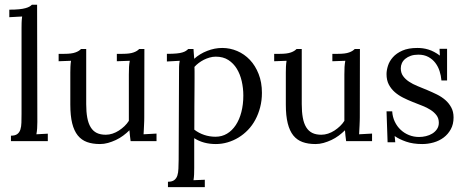

<svg xmlns="http://www.w3.org/2000/svg" viewBox="-20 -585 1930 796"><path d="M69.3 -467.8Q69.3 -479.5 69.6 -490.5Q69.8 -501.5 71.8 -516.6L18.6 -513.7V-544.9Q43 -544.9 59.3 -546.6Q75.7 -548.3 85.9 -551.3Q96.2 -554.2 102.1 -557.6Q107.9 -561 112.3 -565.4H133.8L134.8 -79.1Q134.8 -64.5 134 -53Q133.3 -41.5 130.9 -28.3L178.2 -30.8V0H25.4V-22.5Q42.5 -22.5 51.5 -29.1Q60.5 -35.6 64.5 -47.9Q68.4 -60.1 68.8 -76.9Q69.3 -93.8 69.3 -113.8Z M514.2 -275.9Q514.2 -294.4 514.9 -307.4Q515.6 -320.3 518.1 -333L464.4 -331.1V-361.8H487.3Q503.4 -361.8 514.6 -363.3Q525.9 -364.7 533.9 -367.7Q542 -370.6 547.4 -374Q552.7 -377.4 557.1 -381.8H578.6L578.1 -98.6Q578.1 -92.8 577.9 -83.7Q577.6 -74.7 577.1 -65.2Q576.7 -55.7 576.2 -45.9Q575.7 -36.1 575.2 -28.3L628.9 -31.2V0H521.5Q520 -12.7 518.6 -23.4Q517.1 -34.2 516.6 -44.9Q504.9 -33.2 490.7 -22.7Q476.6 -12.2 460.4 -4.6Q444.3 2.9 427.7 7.6Q411.1 12.2 394.5 12.2Q363.8 12.2 340.8 3.9Q317.9 -4.4 302.5 -23.4Q287.1 -42.5 279.3 -73.7Q271.5 -105 271.5 -151.4V-284.7Q271.5 -295.9 272 -308.1Q272.5 -320.3 274.4 -333L223.1 -331.1V-361.8H246.6Q262.2 -361.8 273.4 -363.3Q284.7 -364.7 292.7 -367.7Q300.8 -370.6 306.2 -374Q311.5 -377.4 315.9 -381.8H337.4V-153.3Q337.4 -121.1 341.8 -97.2Q346.2 -73.2 356 -57.4Q365.7 -41.5 381.1 -33.9Q396.5 -26.4 418.5 -26.4Q432.6 -26.4 446.5 -31Q460.4 -35.6 472.9 -43.7Q485.4 -51.8 496.1 -62Q506.8 -72.3 514.2 -84V-115.2Z M722.2 -284.7Q722.2 -295.9 722.4 -308.1Q722.7 -320.3 725.1 -333L671.9 -330.1V-361.8Q696.3 -361.8 711.7 -363.3Q727.1 -364.7 736.3 -367.7Q745.6 -370.6 750.7 -374Q755.9 -377.4 760.3 -381.8H782.2Q782.7 -374.5 783.4 -364.5Q784.2 -354.5 785.2 -341.3Q796.4 -351.6 810.1 -359.9Q823.7 -368.2 838.9 -374Q854 -379.9 869.6 -383.1Q885.3 -386.2 901.4 -386.2Q933.6 -386.2 963.4 -373.5Q993.2 -360.8 1015.9 -336.9Q1038.6 -313 1052.2 -278.3Q1065.9 -243.7 1065.9 -200.2Q1065.9 -168.5 1058.6 -140.4Q1051.3 -112.3 1038.6 -88.6Q1025.9 -64.9 1008.1 -46.4Q990.2 -27.8 969 -14.9Q947.8 -2 923.8 5.1Q899.9 12.2 875 12.2Q822.8 12.2 785.2 -12.2V111.3Q785.2 126.5 784.7 137.9Q784.2 149.4 782.2 162.1L829.1 160.2V190.9H676.3V168.5Q693.4 168.5 702.4 161.6Q711.4 154.8 715.3 142.8Q719.2 130.9 719.7 114Q720.2 97.2 720.7 77.1ZM874.5 -350.1Q861.3 -350.1 848.9 -346.4Q836.4 -342.8 825.2 -337.2Q814 -331.5 804 -324Q793.9 -316.4 786.1 -307.6Q786.1 -304.7 786.4 -301Q786.6 -297.4 786.6 -288.1Q786.6 -278.8 786.6 -262.2Q786.6 -245.6 786.4 -217.8Q786.1 -189.9 785.9 -148.2Q785.6 -106.4 785.6 -47.4Q804.2 -33.2 826.7 -25.6Q849.1 -18.1 873.5 -18.1Q899.9 -18.1 921.1 -30.8Q942.4 -43.5 957.5 -66.4Q972.7 -89.4 980.7 -120.6Q988.8 -151.9 988.8 -189Q988.8 -219.2 982.2 -248.3Q975.6 -277.3 961.9 -299.8Q948.2 -322.3 926.8 -336.2Q905.3 -350.1 874.5 -350.1Z M1407.7 -275.9Q1407.7 -294.4 1408.4 -307.4Q1409.2 -320.3 1411.6 -333L1357.9 -331.1V-361.8H1380.9Q1397 -361.8 1408.2 -363.3Q1419.4 -364.7 1427.5 -367.7Q1435.5 -370.6 1440.9 -374Q1446.3 -377.4 1450.7 -381.8H1472.2L1471.7 -98.6Q1471.7 -92.8 1471.4 -83.7Q1471.2 -74.7 1470.7 -65.2Q1470.2 -55.7 1469.7 -45.9Q1469.2 -36.1 1468.8 -28.3L1522.5 -31.2V0H1415Q1413.6 -12.7 1412.1 -23.4Q1410.6 -34.2 1410.2 -44.9Q1398.4 -33.2 1384.3 -22.7Q1370.1 -12.2 1354 -4.6Q1337.9 2.9 1321.3 7.6Q1304.7 12.2 1288.1 12.2Q1257.3 12.2 1234.4 3.9Q1211.4 -4.4 1196 -23.4Q1180.7 -42.5 1172.9 -73.7Q1165 -105 1165 -151.4V-284.7Q1165 -295.9 1165.5 -308.1Q1166 -320.3 1168 -333L1116.7 -331.1V-361.8H1140.1Q1155.8 -361.8 1167 -363.3Q1178.2 -364.7 1186.3 -367.7Q1194.3 -370.6 1199.7 -374Q1205.1 -377.4 1209.5 -381.8H1231V-153.3Q1231 -121.1 1235.4 -97.2Q1239.7 -73.2 1249.5 -57.4Q1259.3 -41.5 1274.7 -33.9Q1290 -26.4 1312 -26.4Q1326.2 -26.4 1340.1 -31Q1354 -35.6 1366.5 -43.7Q1378.9 -51.8 1389.6 -62Q1400.4 -72.3 1407.7 -84V-115.2Z M1717.3 -17.1Q1731.4 -17.1 1745.8 -20.5Q1760.3 -23.9 1772.2 -31.2Q1784.2 -38.6 1791.7 -49.8Q1799.3 -61 1799.3 -76.2Q1799.3 -94.2 1789.8 -106.9Q1780.3 -119.6 1765.1 -129.4Q1750 -139.2 1730.5 -146.7Q1710.9 -154.3 1690.7 -162.4Q1670.4 -170.4 1651.1 -180.2Q1631.8 -189.9 1616.7 -203.1Q1601.6 -216.3 1592 -234.4Q1582.5 -252.4 1582.5 -277.8Q1582.5 -293.5 1588.4 -312.3Q1594.2 -331.1 1608.9 -347.7Q1623.5 -364.3 1648.2 -375.2Q1672.9 -386.2 1710.4 -386.2Q1720.7 -386.2 1732.4 -384.8Q1744.1 -383.3 1756.1 -379.6Q1768.1 -376 1780 -369.6Q1792 -363.3 1803.7 -354.5L1802.2 -382.8H1833.5V-251.5H1810.1Q1808.6 -271 1802.5 -290Q1796.4 -309.1 1784.9 -324.2Q1773.4 -339.4 1755.9 -348.9Q1738.3 -358.4 1714.4 -358.4Q1696.8 -358.4 1683.3 -353.8Q1669.9 -349.1 1660.4 -341.3Q1650.9 -333.5 1646.2 -323.2Q1641.6 -313 1641.6 -301.8Q1641.6 -283.2 1650.9 -270Q1660.2 -256.8 1675.5 -246.6Q1690.9 -236.3 1710.7 -228.3Q1730.5 -220.2 1751 -211.7Q1771.5 -203.1 1791.3 -193.4Q1811 -183.6 1826.2 -170.4Q1841.3 -157.2 1850.8 -139.6Q1860.4 -122.1 1860.4 -98.1Q1860.4 -69.8 1848.9 -49.1Q1837.4 -28.3 1819.1 -14.6Q1800.8 -1 1777.6 5.6Q1754.4 12.2 1730.5 12.2Q1692.4 12.2 1663.6 2.2Q1634.8 -7.8 1616.2 -21L1618.7 4.9H1586.9L1582.5 -123.5H1606Q1607.4 -100.1 1616.7 -80.6Q1626 -61 1641.1 -46.9Q1656.2 -32.7 1675.8 -24.9Q1695.3 -17.1 1717.3 -17.1Z"/></svg>

Font: Parastoo Print
Style: Print
Weight: 400
Foundry: Saber Rastikerdar (saber.rastikerdar@gmail.com)
Version: Version 1.0.0-alpha5